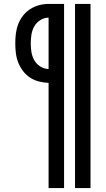

<svg xmlns="http://www.w3.org/2000/svg" viewBox="-20 -755 540 980"><path d="M363 205V-735H442V205ZM228 205V-332Q203 -333 179 -339Q155 -345 134 -358.5Q113 -372 97.5 -392.5Q82 -413 73 -436Q64 -459 61 -484Q58 -509 58 -534Q58 -559 61 -583.5Q64 -608 73 -631.5Q82 -655 97.5 -675Q113 -695 134 -708.5Q155 -722 179 -728.5Q203 -735 228 -735H307V205ZM228 -403V-665Q206 -665 186 -652.5Q166 -640 155 -620.5Q144 -601 140.5 -578.5Q137 -556 137 -534Q137 -511 140.5 -489Q144 -467 155 -447.5Q166 -428 186 -415.5Q206 -403 228 -403Z"/></svg>

Font: iosevka_custom_sans_ss08 Md
Style: Regular
Weight: 500
Designer: Belleve Invis
Foundry: Belleve Invis
Version: Version 10.3.0; ttfautohint (v1.8.3)